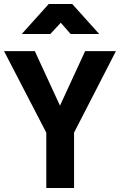

<svg xmlns="http://www.w3.org/2000/svg" viewBox="-20 -934 597 954"><path d="M348 0H210V-275L0 -680H153L278 -409L403 -680H556L348 -275ZM88 -765 222 -914H339L473 -765H331L282 -821L230 -765Z"/></svg>

Font: Titillium Web[RUS by Daymarius]
Style: Bold
Weight: 700
Designer: Cyrillization by Daymarius
Foundry: Cyrillization by Daymarius
Version: Version 1.002 September 11, 2018